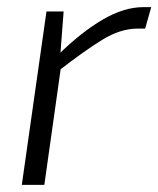

<svg xmlns="http://www.w3.org/2000/svg" viewBox="-20 -517 443 537"><path d="M158 -485 148 -355 152 -340 104 0H41L110 -485ZM403 -497 386 -437H365Q317 -437 266.5 -406Q216 -375 144 -319L142 -363Q207 -427 267 -462Q327 -497 380 -497Z"/></svg>

Font: Exo 2 Light
Style: Italic
Weight: 300
Italic angle: -8°
Designer: Natanael Gama
Foundry: Natanael Gama
Version: Version 2.010